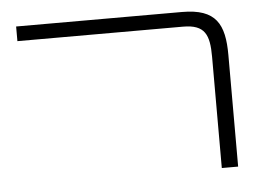

<svg xmlns="http://www.w3.org/2000/svg" viewBox="-45 -620 954 679"><g transform="rotate(-5 432.5 -281.0)"><path d="M716 0H774V-396C774 -506 745 -562 624 -562H35V-510H623C701 -510 716 -473 716 -395Z"/></g></svg>

Font: FiraGO Light
Style: Regular
Weight: 300
Designer: bBox Type
Foundry: bBox Type GmbH
Version: Version 1.001;PS 001.001;hotconv 1.0.88;makeotf.lib2.5.64775